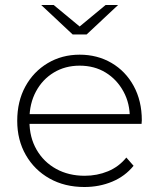

<svg xmlns="http://www.w3.org/2000/svg" viewBox="-20 -745 637 769"><path d="M318 4Q239 4 178.5 -30Q118 -64 83.5 -124Q49 -184 49 -261Q49 -339 81.5 -398.5Q114 -458 171 -492Q228 -526 299 -526Q370 -526 426.5 -493Q483 -460 515.5 -400.5Q548 -341 548 -263Q548 -260 547.5 -256.5Q547 -253 547 -249H86V-288H520L500 -269Q501 -330 474.5 -378.5Q448 -427 403 -454.5Q358 -482 299 -482Q241 -482 195.5 -454.5Q150 -427 124 -378.5Q98 -330 98 -268V-259Q98 -195 126.5 -145.5Q155 -96 205 -68.5Q255 -41 319 -41Q369 -41 412.5 -59Q456 -77 486 -114L515 -81Q481 -39 429.5 -17.5Q378 4 318 4ZM271 -607 145 -725H195L317 -624H281L403 -725H453L327 -607Z"/></svg>

Font: Montserrat Thin Light
Style: Regular
Weight: 300
Version: Version 9.000